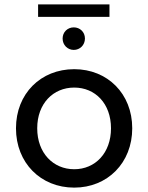

<svg xmlns="http://www.w3.org/2000/svg" viewBox="-20 -851 677 877"><path d="M319 6C471 6 584 -107 584 -265C584 -423 471 -535 319 -535C166 -535 53 -423 53 -265C53 -107 166 6 319 6ZM319 -78C223 -78 150 -152 150 -265C150 -378 223 -451 319 -451C415 -451 487 -378 487 -265C487 -152 415 -78 319 -78ZM317 -623C345 -623 368 -645 368 -675C368 -705 345 -726 317 -726C289 -726 266 -705 266 -675C266 -645 289 -623 317 -623ZM154 -774H480V-831H154Z"/></svg>

Font: Chess Sans Medium
Style: Regular
Weight: 500
Designer: Wolf Bōese
Foundry: Wolf Bōese
Version: Version 7.223;Glyphs 3.3 (3306)